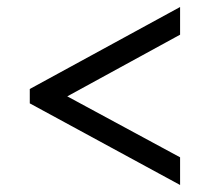

<svg xmlns="http://www.w3.org/2000/svg" viewBox="-20 -632 599 548"><path d="M494 -104 65 -337V-378L494 -612V-533L172 -357L494 -183Z"/></svg>

Font: Noto Serif Vithkuqi
Style: Regular
Weight: 400
Version: Version 1.005